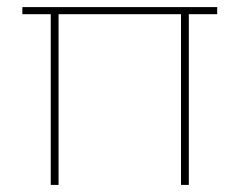

<svg xmlns="http://www.w3.org/2000/svg" viewBox="-20 -521 674 541"><path d="M43 -501H592V-481H512V0H490V-481H145V0H123V-481H43Z"/></svg>

Font: Albert Sans Thin
Style: Regular
Weight: 250
Designer: Andreas Rasmussen
Foundry: a.Foundry
Version: Version 1.025